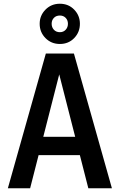

<svg xmlns="http://www.w3.org/2000/svg" viewBox="-20 -1006 640 1026"><path d="M22 0 225 -720H325L141 0ZM452 0 268 -720H375L578 0ZM136 -275H459V-177H136ZM300 -771Q254 -771 223 -802.5Q192 -834 192 -879Q192 -923 223 -954.5Q254 -986 300 -986Q346 -986 376.5 -954.5Q407 -923 407 -879Q407 -834 376.5 -802.5Q346 -771 300 -771ZM300 -834Q319 -834 331 -847Q343 -860 343 -879Q343 -898 331 -910.5Q319 -923 300 -923Q280 -923 268 -910.5Q256 -898 256 -879Q256 -860 268 -847Q280 -834 300 -834Z"/></svg>

Font: Instrument Sans SemiCondensed SemiBold
Style: Regular
Weight: 600
Width: 4
Designer: Rodrigo Fuenzalida
Foundry: fragTYPE
Version: Version 1.000;gftools[0.9.28]